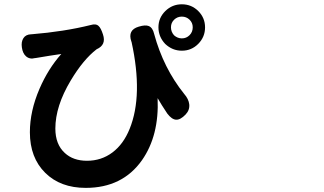

<svg xmlns="http://www.w3.org/2000/svg" viewBox="-20 -828 1540 913"><path d="M387.7 65.4Q267.6 65.4 195.3 -5.9Q122.1 -78.1 122.1 -199.2Q122.1 -299.8 168 -406.2Q209 -501 271.5 -571.3Q222.7 -564.5 148.4 -551.8Q147.5 -551.8 146.5 -551.8Q121.1 -544.9 103.5 -560.5Q87.9 -574.2 84 -602.5Q80.1 -628.9 91.3 -646.5Q102.5 -664.1 127.9 -665Q128.9 -665 129.9 -665Q285.2 -677.7 411.1 -709Q436.5 -716.8 449.2 -704.1Q460 -694.3 469.7 -664.1Q486.3 -614.3 439.5 -593.8Q376 -544.9 316.4 -445.3Q243.2 -323.2 243.2 -216.8Q243.2 -141.6 288.1 -100.6Q328.1 -63.5 393.6 -63.5Q461.9 -63.5 514.6 -103Q567.4 -142.6 596.7 -215.8Q661.1 -375 605.5 -628.9Q605.5 -629.9 604.5 -630.9Q585.9 -685.5 639.6 -701.2Q670.9 -710.9 687.5 -704.1Q706.1 -696.3 712.9 -667Q756.8 -504.9 855.5 -381.8Q877 -357.4 879.9 -332Q882.8 -304.7 862.3 -283.2Q837.9 -257.8 817.4 -258.8Q796.9 -259.8 775.4 -288.1Q748 -329.1 729.5 -361.3Q737.3 -183.6 655.3 -66.4Q562.5 65.4 387.7 65.4ZM844.7 -586.9Q799.8 -586.9 765.6 -619.1Q733.4 -653.3 733.4 -698.2Q733.4 -743.2 766.1 -775.4Q798.8 -807.6 844.7 -807.6Q890.6 -807.6 922.9 -775.4Q955.1 -743.2 955.1 -697.8Q955.1 -652.3 922.9 -619.6Q890.6 -586.9 844.7 -586.9ZM844.7 -645.5Q866.2 -645.5 881.3 -660.6Q896.5 -675.8 896.5 -698.2Q896.5 -719.7 881.3 -734.4Q866.2 -749 844.7 -749Q823.2 -749 808.1 -734.4Q793 -719.7 793 -698.2Q793 -676.8 807.6 -660.2Q824.2 -645.5 844.7 -645.5Z"/></svg>

Font: Bpmf GenSen Rounded B
Style: B
Weight: 700
Foundry: But Ko
Version: Version 1.320